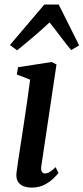

<svg xmlns="http://www.w3.org/2000/svg" viewBox="-20 -840 378 870"><path d="M124.5 10Q101.5 10 85 3Q68.5 -4 60.5 -18.5Q52.5 -33 54.5 -55.5Q56.5 -74.5 61.8 -107.8Q67 -141 73.5 -184.8Q80 -228.5 87.8 -278Q95.5 -327.5 102.8 -378.8Q110 -430 116.5 -479L56 -502.5L62 -535.5L214 -559L236 -548L167.5 -89Q164.5 -71 169.5 -62.5Q174.5 -54 183 -54Q193.5 -54 204.5 -60.2Q215.5 -66.5 232 -82.5L245 -56.5Q239 -48 223 -32.2Q207 -16.5 182 -3.2Q157 10 124.5 10ZM57.5 -612 25 -636 181 -819.5H246L338.5 -634.5L302.5 -613Q277.5 -643 254 -674.5Q230.5 -706 204.5 -738.5Q170.5 -706.5 133.2 -674.8Q96 -643 57.5 -612Z"/></svg>

Font: Merriweather 36pt Medium
Style: Italic
Weight: 500
Italic angle: -7.8°
Version: Version 2.101